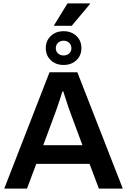

<svg xmlns="http://www.w3.org/2000/svg" viewBox="-20 -1112 749 1132"><path d="M5 0 272 -686H436L704 0H563L508 -146H194L139 0ZM235 -256H466L397 -442Q392 -455 384 -478Q376 -501 368 -527Q360 -553 353 -573H348Q342 -553 333.5 -527Q325 -501 317 -478Q309 -455 304 -442ZM355 -729Q309 -729 279.5 -757Q250 -785 250 -828Q250 -872 279.5 -900Q309 -928 355 -928Q401 -928 430.5 -900Q460 -872 460 -828Q460 -785 430.5 -757Q401 -729 355 -729ZM355 -785Q375 -785 388 -797Q401 -809 401 -828Q401 -847 388 -859.5Q375 -872 355 -872Q335 -872 322 -859.5Q309 -847 309 -828Q309 -809 322 -797Q335 -785 355 -785ZM297 -960 378 -1092H510L511 -1089L403 -960Z"/></svg>

Font: Archivo Variable SemiBold
Style: Regular
Weight: 600
Designer: Hector Gatti
Foundry: Omnibus-Type
Version: Version 2.001